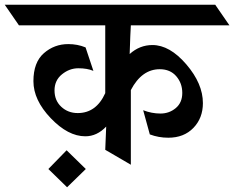

<svg xmlns="http://www.w3.org/2000/svg" viewBox="-92 -695 988 810"><path d="M268 -120Q195 -120 122 -196.5Q49 -273 49 -352.5Q49 -432 93 -470.5Q137 -509 196 -509Q235 -509 269 -495L302 -396Q276 -407 238.5 -407Q201 -407 169.5 -381.5Q138 -356 138 -313.5Q138 -271 166.5 -244.5Q195 -218 236 -218Q314 -218 352 -302V-588H-12L-72 -675H816L876 -588H460Q458 -558 455 -467Q497 -505 551 -505Q624 -505 694 -423.5Q764 -342 764 -260Q764 -197 724 -155.5Q684 -114 618 -114Q577 -114 540 -128L512 -230Q548 -216 585 -216Q622 -216 649.5 -239Q677 -262 677 -303Q677 -344 651.5 -373.5Q626 -403 582 -403Q506 -403 460 -315V0L352 -63L356 -161Q317 -120 268 -120ZM112 18 189 -61 270 18 191 95Z"/></svg>

Font: Halant SemiBold
Style: Regular
Weight: 600
Designer: Hitesh Malaviya (Devanagari), Satya Rajpurohit (Latin)
Foundry: Indian Type Foundry
Version: Version 1.101;PS 1.0;hotconv 1.0.78;makeotf.lib2.5.61930; tt